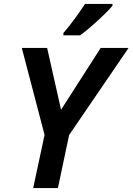

<svg xmlns="http://www.w3.org/2000/svg" viewBox="-20 -958 675 978"><path d="M303 -790V-778H388C439 -814 524 -893 553 -929V-938H413C383 -892 337 -828 303 -790ZM149 0H275L332 -270L635 -714H493L291 -399L220 -714H91L207 -271Z"/></svg>

Font: Noto Sans SemiBold
Style: Italic
Weight: 600
Italic angle: -12°
Designer: Monotype Design Team
Foundry: Monotype Imaging Inc.
Version: Version 2.013